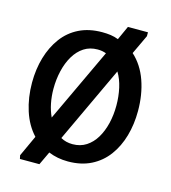

<svg xmlns="http://www.w3.org/2000/svg" viewBox="-118 -848 888 999"><g transform="rotate(15 326.0 -348.5)"><path d="M82 56 78 37 130 -76Q85 -124 62.5 -194Q40 -264 40 -344Q40 -417 58.5 -480Q77 -543 112.5 -591Q148 -639 201.5 -665.5Q255 -692 326 -692Q350 -692 371.5 -689Q393 -686 413 -678L447 -753H555V-732L506 -628Q559 -580 585 -506Q611 -432 611 -344Q611 -272 593 -209Q575 -146 539.5 -98Q504 -50 450.5 -23Q397 4 326 4Q269 4 221 -16L187 56ZM186 -195 372 -591Q361 -595 350 -597Q339 -599 326 -599Q284 -599 252.5 -578.5Q221 -558 199.5 -522Q178 -486 167 -439.5Q156 -393 156 -342Q156 -302 163.5 -264.5Q171 -227 186 -195ZM326 -89Q368 -89 399.5 -109.5Q431 -130 452 -165Q473 -200 484 -245.5Q495 -291 495 -342Q495 -391 485 -436Q475 -481 454 -515L262 -105Q276 -97 292 -93Q308 -89 326 -89Z"/></g></svg>

Font: Kreon Light Medium
Style: Regular
Weight: 500
Version: Version 2.002